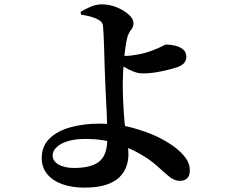

<svg xmlns="http://www.w3.org/2000/svg" viewBox="-20 -808 1040 879"><path d="M366 51Q310 51 266 35.5Q222 20 196.5 -10.5Q171 -41 171 -84Q171 -139 207 -174Q243 -209 303.5 -225.5Q364 -242 435 -242Q519 -242 586.5 -223Q654 -204 698 -183Q736 -165 770 -141.5Q804 -118 826.5 -89.5Q849 -61 849 -28Q849 -3 836.5 8.5Q824 20 803 20Q779 20 755.5 1Q732 -18 700.5 -47Q669 -76 620 -104Q573 -131 512 -151.5Q451 -172 371 -172Q324 -172 290 -161.5Q256 -151 238.5 -133.5Q221 -116 221 -97Q221 -70 248.5 -54.5Q276 -39 319 -39Q373 -39 406.5 -52.5Q440 -66 455.5 -94.5Q471 -123 471 -170Q471 -202 470.5 -233Q470 -264 468.5 -293.5Q467 -323 465.5 -350.5Q464 -378 463 -403.5Q462 -429 461 -451Q460 -472 459 -506.5Q458 -541 457 -578Q456 -615 454.5 -644.5Q453 -674 452 -684Q451 -699 445 -706.5Q439 -714 426 -720Q409 -729 387 -734Q365 -739 351 -741L349 -754Q369 -766 394.5 -777Q420 -788 447 -788Q481 -788 514.5 -774.5Q548 -761 569.5 -741Q591 -721 591 -703Q591 -684 581 -672.5Q571 -661 564 -641Q560 -627 555.5 -599Q551 -571 548 -538.5Q545 -506 543.5 -476Q542 -446 542 -426Q542 -408 542.5 -383.5Q543 -359 544.5 -331Q546 -303 548 -274.5Q550 -246 554 -218Q558 -185 563 -159Q568 -133 568 -102Q568 -72 558 -44.5Q548 -17 525.5 4.5Q503 26 464 38.5Q425 51 366 51ZM632 -472Q613 -472 591 -480.5Q569 -489 549.5 -501Q530 -513 516 -521L515 -556Q528 -554 538 -553Q548 -552 556 -552Q577 -552 614 -559Q651 -566 680 -578Q707 -588 721.5 -596Q736 -604 742 -604Q761 -604 782 -599Q803 -594 818 -582Q833 -570 833 -548Q833 -533 824.5 -521.5Q816 -510 794 -501Q782 -497 756 -490Q730 -483 697.5 -477.5Q665 -472 632 -472Z"/></svg>

Font: Noto Serif JP ExtraLight
Style: Bold
Weight: 700
Version: Version 2.003-H1;hotconv 1.1.1;makeotfexe 2.6.0